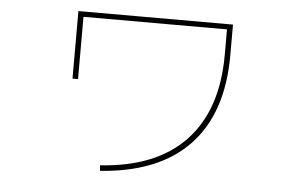

<svg xmlns="http://www.w3.org/2000/svg" viewBox="-45 -618 1090 708"><g transform="rotate(5 500.0 -264.0)"><path d="M238.3 -534.2V-303.7H217.8V-553.7H790V-440.4Q790 -226.6 678.2 -107.9Q566.4 10.7 348.6 26.4L346.7 5.9Q554.7 -7.8 662.1 -122.1Q769.5 -236.3 769.5 -440.4V-534.2Z"/></g></svg>

Font: Mgen+ 1m thin
Style: Regular
Weight: 100
Designer: [Source Han Sans]
Ryoko NISHIZUKA  (kana & ideographs); Paul D. Hunt (Latin, Greek & Cyrillic); Wenlong ZHANG  (bopomofo
Version: Version 1.059.20150602